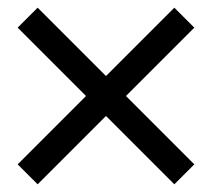

<svg xmlns="http://www.w3.org/2000/svg" viewBox="-20 -527 552 500"><path d="M26 -99 204 -277 26 -455 78 -507 256 -329 434 -507 486 -455 308 -277 486 -99 434 -47 256 -225 78 -47Z"/></svg>

Font: Karmilla
Style: Regular
Weight: 400
Designer: Jonathan Pinhorn
Version: Version 1.000